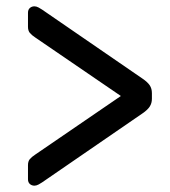

<svg xmlns="http://www.w3.org/2000/svg" viewBox="-20 -607 531 601"><path d="M87.8 -25.8Q79.6 -25.8 73.6 -30.9Q67.6 -36.1 67.6 -45.9V-90.1Q67.6 -102 73.4 -109Q79.3 -115.9 90.7 -123.4L358.3 -306.5L90.7 -489.4Q79.3 -496.9 73.4 -504Q67.6 -511.2 67.6 -522.9V-567.1Q67.6 -576.9 73.6 -582.1Q79.6 -587.2 87.8 -587.2Q93.9 -587.2 100.8 -583.5Q107.8 -579.7 111.8 -576.9L426.5 -360.6Q442.1 -349.9 448.8 -339.8Q455.5 -329.7 455.5 -315.3V-297.7Q455.5 -284.1 448.8 -273.6Q442.1 -263.1 426.5 -252.4L111.8 -36.1Q107.8 -33.3 100.8 -29.5Q93.9 -25.8 87.8 -25.8Z"/></svg>

Font: Rubik Light
Style: Regular
Weight: 300
Designer: Hubert and Fischer
Foundry: Hubert and Fischer
Version: Version 2.300;gftools[0.9.30]